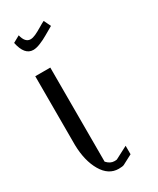

<svg xmlns="http://www.w3.org/2000/svg" viewBox="-202 -855 757 918"><g transform="rotate(-30 177.0 -396.0)"><path d="M209 -792 227.5 -753.9Q203.1 -740.2 181.6 -727.5Q160.2 -714.8 137.2 -705.6Q114.3 -696.3 97.7 -696.3Q49.8 -696.3 34.2 -771.5L71.3 -792Q82 -747.1 111.3 -747.1Q124 -747.1 140.1 -754.4Q156.2 -761.7 177.2 -774.4Q198.2 -787.1 209 -792ZM125 -583V-63.5Q144.5 -42 167 -42Q176.8 -42 180.7 -43L250 -79.1V-32.2L196.3 -3.9Q188.5 0 167 0Q111.3 0 77.6 -57.6Q43.9 -115.2 42 -203.1V-583Z"/></g></svg>

Font: wanta
Style: Medium
Weight: 500
Version: Version 0.91